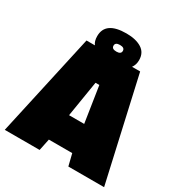

<svg xmlns="http://www.w3.org/2000/svg" viewBox="-193 -953 1027 1088"><g transform="rotate(30 320.0 -409.0)"><path d="M183 -722Q183 -818 320 -818Q382 -818 419.5 -794.5Q457 -771 457 -722Q457 -692 441 -670H494L645 0H411L392 -77H239L223 0H-5L143 -670H198Q183 -689 183 -722ZM307 -488 269 -254H368L332 -488ZM320.5 -743Q290 -743 290 -721.5Q290 -700 320.5 -700Q351 -700 351 -721.5Q351 -743 320.5 -743Z"/></g></svg>

Font: Titillium Web
Style: Black
Weight: 900
Version: Version 1.001;PS 35.000;hotconv 1.0.70;makeotf.lib2.5.55311